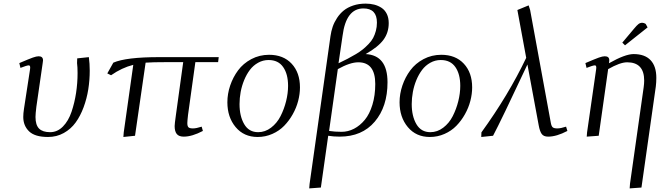

<svg xmlns="http://www.w3.org/2000/svg" viewBox="-20 -758 3705 1072"><path d="M87.9 -405.8Q142.6 -429.2 163.1 -436.5Q183.6 -443.8 195.8 -443.8Q220.2 -443.8 220.2 -420.9Q220.2 -419.4 219.7 -416.7Q219.2 -414.1 218.8 -409.4Q218.3 -404.8 217.8 -401.9L183.1 -162.1Q178.2 -122.1 178.2 -105Q178.2 -60.1 198.2 -40Q218.3 -20 259.8 -20Q300.3 -20 331.3 -51.5Q362.3 -83 379.4 -133.8Q396.5 -184.6 404.8 -239.5Q413.1 -294.4 413.1 -350.1Q413.1 -383.8 410.2 -405.8L411.1 -432.1L476.1 -439Q481 -402.8 481 -363.8Q481 -310.5 472.9 -259.3Q464.8 -208 446.8 -159.2Q428.7 -110.4 402.3 -74Q376 -37.6 336.2 -15.4Q296.4 6.8 248 6.8Q174.8 6.8 142.3 -24.7Q109.9 -56.2 109.9 -105Q109.9 -124.5 113.8 -149.9L147.9 -372.1Q150.9 -393.1 141.1 -393.1Q129.9 -393.1 94.2 -378.9Z M579.1 -348.1 612.8 -408.2Q684.1 -439 868.2 -439H1201.2L1197.8 -411.1H1070.8L1029.8 -116.2Q1025.9 -81.5 1025.9 -70.8Q1025.9 -53.2 1032.5 -47.1Q1039.1 -41 1057.1 -41Q1075.7 -41 1106 -50.8L1112.8 -26.9Q1052.2 4.9 1005.9 4.9Q979 4.9 967 -9.8Q955.1 -24.4 955.1 -54.2Q955.1 -65.9 961.9 -113.8L1002.9 -411.1H914.1Q830.1 -411.1 793 -408.2L733.9 0L668.9 6.8L670.9 -19L724.1 -396Q660.2 -379.9 600.1 -337.9Z M1249.5 -187Q1249.5 -233.9 1265.1 -280.3Q1280.8 -326.7 1309.3 -365.2Q1337.9 -403.8 1383.3 -428Q1428.7 -452.1 1482.4 -452.1Q1562 -452.1 1608.4 -402.3Q1654.8 -352.5 1654.8 -270Q1654.8 -233.4 1644.8 -194.8Q1634.8 -156.2 1614.5 -120.1Q1594.2 -84 1566.7 -55.7Q1539.1 -27.3 1500.5 -10.3Q1461.9 6.8 1418.5 6.8Q1341.8 6.8 1295.7 -48.3Q1249.5 -103.5 1249.5 -187ZM1317.4 -176.8Q1317.4 -109.4 1343.5 -64.7Q1369.6 -20 1421.4 -20Q1460.4 -20 1493.4 -45.2Q1526.4 -70.3 1546.4 -109.6Q1566.4 -148.9 1577.4 -193.1Q1588.4 -237.3 1588.4 -278.8Q1588.4 -344.2 1561 -383.5Q1533.7 -422.9 1479.5 -422.9Q1448.2 -422.9 1421.1 -407.7Q1394 -392.6 1375.2 -367.7Q1356.4 -342.8 1343.3 -310.8Q1330.1 -278.8 1323.7 -244.6Q1317.4 -210.4 1317.4 -176.8Z M1706.5 293.9 1708.5 269 1825.2 -556.2Q1829.1 -584 1837.6 -608.9Q1846.2 -633.8 1862.1 -658Q1877.9 -682.1 1899.4 -699.5Q1920.9 -716.8 1952.1 -727.3Q1983.4 -737.8 2021.5 -737.8Q2047.4 -737.8 2069.3 -732.2Q2091.3 -726.6 2110.1 -714.4Q2128.9 -702.1 2139.6 -680.4Q2150.4 -658.7 2150.4 -628.9Q2150.4 -575.7 2120.8 -535.6Q2091.3 -495.6 2021.5 -456.1Q2143.6 -449.7 2143.6 -298.8Q2143.6 -162.6 2072.5 -78.9Q2001.5 4.9 1876.5 4.9Q1842.3 4.9 1812.5 0L1771.5 289.1ZM1817.4 -26.9Q1849.6 -22 1887.2 -22Q1923.3 -22 1956.8 -39.3Q1990.2 -56.6 2016.8 -88.9Q2043.5 -121.1 2059.3 -173.1Q2075.2 -225.1 2075.2 -289.1Q2075.2 -410.2 1980.5 -410.2Q1934.6 -410.2 1866.2 -372.1ZM1870.1 -404.8Q1899.9 -418.9 1920.4 -429.7Q1940.9 -440.4 1965.3 -454.8Q1989.7 -469.2 2005.6 -482.2Q2021.5 -495.1 2037.8 -512Q2054.2 -528.8 2063.5 -546.4Q2072.8 -564 2078.6 -585.7Q2084.5 -607.4 2084.5 -631.8Q2084.5 -710.9 2009.3 -710.9Q1912.1 -710.9 1892.6 -558.1Z M2210.9 -187Q2210.9 -233.9 2226.6 -280.3Q2242.2 -326.7 2270.8 -365.2Q2299.3 -403.8 2344.7 -428Q2390.1 -452.1 2443.8 -452.1Q2523.4 -452.1 2569.8 -402.3Q2616.2 -352.5 2616.2 -270Q2616.2 -233.4 2606.2 -194.8Q2596.2 -156.2 2575.9 -120.1Q2555.7 -84 2528.1 -55.7Q2500.5 -27.3 2461.9 -10.3Q2423.3 6.8 2379.9 6.8Q2303.2 6.8 2257.1 -48.3Q2210.9 -103.5 2210.9 -187ZM2278.8 -176.8Q2278.8 -109.4 2304.9 -64.7Q2331.1 -20 2382.8 -20Q2421.9 -20 2454.8 -45.2Q2487.8 -70.3 2507.8 -109.6Q2527.8 -148.9 2538.8 -193.1Q2549.8 -237.3 2549.8 -278.8Q2549.8 -344.2 2522.5 -383.5Q2495.1 -422.9 2440.9 -422.9Q2409.7 -422.9 2382.6 -407.7Q2355.5 -392.6 2336.7 -367.7Q2317.9 -342.8 2304.7 -310.8Q2291.5 -278.8 2285.2 -244.6Q2278.8 -210.4 2278.8 -176.8Z M2667 6.8 2668 -19Q2818.8 -227.1 2918 -435.1L2868.7 -702.1L2931.6 -728L2939.9 -702.1L3055.7 -70.8Q3059.1 -52.7 3066.4 -46.9Q3073.7 -41 3091.8 -41Q3110.4 -41 3140.6 -50.8L3147.9 -26.9Q3087.4 4.9 3040.5 4.9Q3015.1 4.9 3004.4 -10.3Q2993.7 -25.4 2987.8 -58.1L2924.8 -397.9Q2776.4 -81.5 2732.9 0Z M3248.5 -405.8Q3303.2 -429.2 3323.7 -436.5Q3344.2 -443.8 3356.4 -443.8Q3381.8 -443.8 3381.8 -421.9Q3381.8 -416 3380.9 -411.1L3379.9 -404.8Q3470.2 -456.1 3517.6 -456.1Q3580.1 -456.1 3612.3 -422.1Q3644.5 -388.2 3644.5 -323.2Q3644.5 -298.8 3641.6 -274.9L3561.5 289.1L3495.6 293.9L3497.6 267.1L3573.7 -270Q3576.7 -291.5 3576.7 -308.1Q3576.7 -410.2 3481.4 -410.2Q3442.4 -410.2 3375.5 -372.1L3322.8 0L3255.9 4.9L3257.8 -19L3308.6 -372.1Q3311.5 -393.1 3301.8 -393.1Q3290.5 -393.1 3254.9 -378.9ZM3454.6 -520 3519.5 -597.2Q3535.6 -616.7 3544.9 -623.8Q3554.2 -630.9 3566.4 -630.9Q3570.8 -630.9 3575.4 -629.2Q3580.1 -627.4 3582.5 -626L3585.4 -624L3595.7 -605L3469.7 -504.9Z"/></svg>

Font: Dehuti
Style: Italic
Weight: 400
Version: Version 1.2